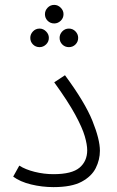

<svg xmlns="http://www.w3.org/2000/svg" viewBox="-20 -761 479 786"><path d="M34 -38 59 -83Q84 -67 122 -57.5Q160 -48 199 -48Q274 -48 305.5 -74.5Q337 -101 337 -146Q337 -169 327 -203.5Q317 -238 288 -291.5Q259 -345 202 -424L246 -453Q328 -342 358.5 -266Q389 -190 389 -144Q389 -107 372 -73Q355 -39 314 -17Q273 5 199 5Q152 5 107 -6Q62 -17 34 -38ZM202 -665Q186 -665 175 -676Q164 -687 164 -703Q164 -718 175 -729.5Q186 -741 202 -741Q217 -741 228.5 -729.5Q240 -718 240 -703Q240 -687 228.5 -676Q217 -665 202 -665ZM142 -568Q126 -568 115 -579Q104 -590 104 -606Q104 -621 115 -632.5Q126 -644 142 -644Q157 -644 168.5 -632.5Q180 -621 180 -606Q180 -590 168.5 -579Q157 -568 142 -568ZM262 -568Q246 -568 235 -579Q224 -590 224 -606Q224 -621 235 -632.5Q246 -644 262 -644Q278 -644 289 -632.5Q300 -621 300 -606Q300 -590 289 -579Q278 -568 262 -568Z"/></svg>

Font: Noto Sans Arabic Light
Style: Regular
Weight: 300
Designer: Monotype Design Team, Nadine Chahine, Nizar Qandah and Khaled Hosny
Foundry: Monotype Imaging Inc.
Version: Version 2.012; ttfautohint (v1.8.4.7-5d5b)